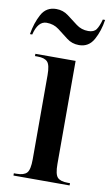

<svg xmlns="http://www.w3.org/2000/svg" viewBox="-106 -787 481 832"><g transform="rotate(10 134.0 -371.5)"><path d="M15 0H262V-10H252Q220 -10 207 -23.5Q194 -37 194 -83V-536H17V-526H29Q59 -526 72 -512.5Q85 -499 85 -454V-84Q85 -38 72 -24Q59 -10 27 -10H15ZM196 -606Q239 -606 260.5 -645Q282 -684 289 -733H279Q271 -703 260.5 -688Q250 -673 225 -673Q195 -673 172 -690.5Q149 -708 126 -725.5Q103 -743 73 -743Q29 -743 8 -704.5Q-13 -666 -21 -616H-11Q4 -677 42 -677Q73 -677 96 -659.5Q119 -642 142 -624Q165 -606 196 -606Z"/></g></svg>

Font: Noto Serif Display Condensed Semi
Style: Regular
Weight: 600
Width: 3
Designer: Monotype Design Team
Foundry: Monotype Imaging Inc.
Version: Version 1.900